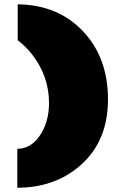

<svg xmlns="http://www.w3.org/2000/svg" viewBox="-20 -837 540 889"><path d="M62 -816.9Q248 -814.9 364 -692.6Q480 -570.3 480 -376.7Q480 -183.1 352.1 -71.3Q233.9 32.2 60.1 32.2V-147.9Q124 -148.4 165.5 -210.9Q207 -273.4 207 -359.9Q207 -484.4 127.9 -585.9Q100.6 -621.1 62 -650.9Z"/></svg>

Font: Fz Rammetto One
Style: Regular
Weight: 400
Designer: Vernon Adams
Foundry: Vernon Adams
Version: Vit hóa bi c Thuy @ FontZin.Com